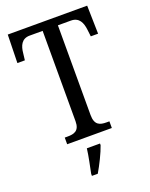

<svg xmlns="http://www.w3.org/2000/svg" viewBox="-170 -802 869 1111"><g transform="rotate(-20 265.0 -246.5)"><path d="M126 0H401V-41H383C343 -41 311 -50 311 -113V-665H391C442 -665 458 -626 463 -582L468 -540H513L509 -714H20L16 -540H62L67 -582C71 -626 87 -665 137 -665H217V-108C217 -49 183 -41 144 -41H126ZM198 208V221H234C259 179 292 113 306 71V61H225C219 110 207 163 198 208Z"/></g></svg>

Font: Noto Serif Tamil Condensed
Style: Italic
Weight: 400
Width: 3
Italic angle: -12°
Designer: Indian Type Foundry, Tom Grace, and the Monotype Design Team
Foundry: Monotype Imaging Inc.
Version: Version 2.003